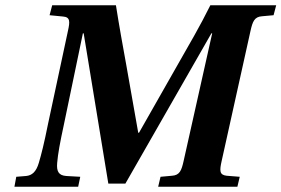

<svg xmlns="http://www.w3.org/2000/svg" viewBox="-20 -712 1073 732"><path d="M35 0H278L286 -38L233 -41C204 -43 195 -58 198 -91C201 -126 208 -165 224 -239L296 -585H299L393 -12H458L786 -585H789L680 -98C672 -62 665 -44 636 -42L592 -38L583 0H885L894 -38L844 -42C816 -45 817 -62 825 -98L935 -594C943 -630 950 -648 979 -650L1023 -654L1033 -692H782C744 -615 699 -538 655 -461L510 -206H507L462 -461C448 -538 434 -615 422 -692H179L169 -654L220 -649C248 -647 247 -630 239 -594L163 -239C148 -164 138 -125 128 -91C118 -57 102 -43 79 -41L42 -38Z"/></svg>

Font: Heuristica
Style: Bold Italic
Weight: 700
Italic angle: -13°
Version: Version 1.0.1